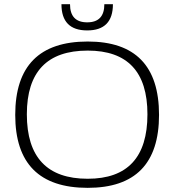

<svg xmlns="http://www.w3.org/2000/svg" viewBox="-20 -904 843 929"><path d="M404.3 -39.1Q693.4 -39.1 693.4 -351.1Q693.4 -659.2 404.3 -659.2Q109.9 -659.2 109.9 -351.1Q109.9 -39.1 404.3 -39.1ZM53.7 -348.1Q53.7 -703.1 404.3 -703.1Q749.5 -703.1 749.5 -348.1Q749.5 4.9 404.3 4.9Q53.7 4.9 53.7 -348.1ZM277.3 -883.8H318.8Q318.8 -795.9 401.9 -795.9Q484.9 -795.9 484.9 -883.8H526.4Q526.4 -756.8 401.9 -756.8Q277.3 -756.8 277.3 -883.8Z"/></svg>

Font: Sansation Light
Style: Light
Weight: 300
Designer: Bernd Montag
Version: Version 1.301